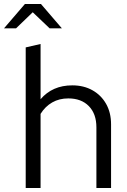

<svg xmlns="http://www.w3.org/2000/svg" viewBox="-65 -936 634 956"><path d="M63 0V-700L137 -717V-442Q196 -511 295 -511Q352 -511 395.5 -486.5Q439 -462 463.5 -418.5Q488 -375 488 -317V0H415V-302Q415 -369 377.5 -407.5Q340 -446 275 -446Q230 -446 195 -426Q160 -406 137 -369V0ZM182 -795 98 -875 15 -795H-45L59 -916H139L243 -795Z"/></svg>

Font: Red Hat Display VF
Style: Regular
Weight: 300
Designer: Pentagram, MCKL
Foundry: Pentagram, MCKL
Version: Version 1.023